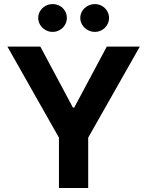

<svg xmlns="http://www.w3.org/2000/svg" viewBox="-20 -940 736 960"><path d="M181.7 -707 344.6 -402.1H351.1L514 -707H679.1L421 -251.9V0H274.7V-251.9L17 -707ZM171.1 -850Q171.1 -869 180.8 -885Q190.6 -901 207.1 -910.3Q223.7 -919.5 242.8 -919.5Q262.7 -919.5 279 -910.5Q295.3 -901.4 304.8 -885.4Q314.3 -869.4 314.3 -850Q314.3 -831.5 304.8 -815.5Q295.3 -799.5 279 -790Q262.7 -780.5 242.8 -780.5Q224.1 -780.5 207.4 -790Q190.6 -799.5 180.8 -815.7Q171.1 -831.9 171.1 -850ZM381.4 -850Q381.4 -869 391.4 -885Q401.4 -901 418.2 -910.3Q435 -919.5 454 -919.5Q473.5 -919.5 489.8 -910.3Q506.1 -901 515.6 -885Q525.2 -869 525.2 -850Q525.2 -831.5 515.6 -815.5Q506.1 -799.5 489.8 -790Q473.5 -780.5 454 -780.5Q435 -780.5 418.2 -790Q401.4 -799.5 391.4 -815.7Q381.4 -831.9 381.4 -850Z"/></svg>

Font: Pretendard Std Variable
Style: Regular
Weight: 400
Designer: Base glyphs from Inter by Rasmus Andersson; Hangeul glyphs from Noto Sans CJK(Source Han Sans) by Jang Soo-young and Kan
Foundry: Kil Hyung-jin
Version: Version 1.309;Glyphs 3.2 (3225)